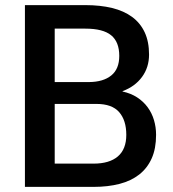

<svg xmlns="http://www.w3.org/2000/svg" viewBox="-20 -731 678 751"><path d="M346 0H77.5V-711H313.5Q372 -711 418.2 -699.8Q464.5 -688.5 496.8 -664.8Q529 -641 546 -604.5Q563 -568 563 -517.5Q563 -467.5 535.5 -430Q508 -392.5 459.5 -374.5V-373Q492 -366 516.5 -350Q541 -334 557.5 -311.5Q574 -289 582.2 -261.5Q590.5 -234 590.5 -203.5Q590.5 -150 573.5 -111.8Q556.5 -73.5 524.8 -48.5Q493 -23.5 447.8 -11.8Q402.5 0 346 0ZM328.5 -410Q384 -410.5 415.2 -435.8Q446.5 -461 446.5 -512.5Q446.5 -567 414.8 -593Q383 -619 314 -619H194V-410ZM346 -91Q408 -91 441 -119.2Q474 -147.5 474 -203.5Q474 -260.5 446 -292.5Q418 -324.5 357.5 -324.5H194V-91Z"/></svg>

Font: Roberto Sans Medium
Style: Regular
Weight: 500
Designer: Google (font) & Cristiano Sobral (main changes)
Version: Version 1.000;October 12, 2021;FontCreator 14.0.0.2814 64-bi